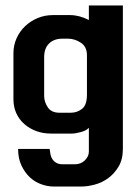

<svg xmlns="http://www.w3.org/2000/svg" viewBox="-20 -447 502 700"><path d="M428 -427V95Q428 134 412.5 160Q397 186 374.5 202.5Q352 219 325.5 226Q299 233 278 233H175Q154 233 131 225Q108 217 89.5 200Q71 183 58.5 157Q46 131 46 96H161Q162 106 164 116Q166 126 171.5 134Q177 142 186 147Q195 152 209 152H252Q275 152 289.5 137.5Q304 123 304 106V19Q295 29 275 34.5Q255 40 242 40H166Q137 40 112.5 31Q88 22 69 5.5Q50 -11 39.5 -34Q29 -57 29 -85V-253Q29 -282 40.5 -307.5Q52 -333 71.5 -351.5Q91 -370 117 -381Q143 -392 173 -392H235Q269 -392 304 -374V-427ZM238 -36Q261 -36 279 -50Q297 -64 297 -102V-245Q297 -277 274.5 -291.5Q252 -306 228 -306H207Q177 -306 159 -288.5Q141 -271 141 -239V-97Q141 -76 154 -56Q167 -36 197 -36Z"/></svg>

Font: BM HANNA
Style: Regular
Weight: 400
Designer: BONGJIN KIM, JAEHYUN KEUM, MINJUNG KIM, JUHEE TAE
Foundry: WOOWA BROTHERS Corporation.
Version: Version 1.000